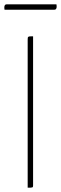

<svg xmlns="http://www.w3.org/2000/svg" viewBox="-60 -868 282 888"><path d="M191 -823C198 -823 201 -827 202 -835C202 -839 202 -843 201 -848H-29C-36 -848 -39 -844 -40 -836C-40 -832 -40 -828 -39 -823ZM68 0C91 0 93 0 93 -10V-700C69 -700 68 -700 68 -684Z"/></svg>

Font: Yanone Kaffeesatz Extra Light
Style: Regular
Weight: 200
Designer: Yanone (Cyrillic: Daniel Pouzeot & Huerta Tipografica)
Foundry: Yanone
Version: Version 1.100;PS 001.100;hotconv 1.0.70;makeotf.lib2.5.58329